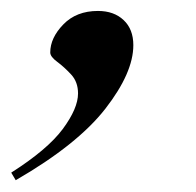

<svg xmlns="http://www.w3.org/2000/svg" viewBox="-95 -158 350 342"><path d="M-75 149.5Q-10.5 108.5 16.8 71.8Q44 35 44 8.5Q44 -12 31.8 -25.2Q19.5 -38.5 7 -47.8Q-5.5 -57 -5.5 -64.5Q-5.5 -90.5 17.8 -114.5Q41 -138.5 79.5 -138.5Q108 -138.5 125.2 -122.2Q142.5 -106 142.5 -77.5Q142.5 -28.5 92.8 35.5Q43 99.5 -67 163Z"/></svg>

Font: Newsreader Display Medium
Style: Italic
Weight: 500
Italic angle: -17°
Designer: Hugues Gentile
Foundry: Production Type
Version: Version 1.001